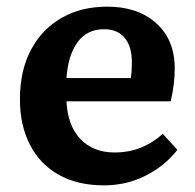

<svg xmlns="http://www.w3.org/2000/svg" viewBox="-20 -544 587 578"><path d="M293 14Q213 14 156.5 -18Q100 -50 70 -108.5Q40 -167 40 -245Q40 -332 73.5 -394.5Q107 -457 166 -490.5Q225 -524 303 -524Q395 -524 450.5 -474Q506 -424 506 -338Q506 -291 494 -239H180Q184 -165 222.5 -125Q261 -85 325 -85Q368 -85 404 -99.5Q440 -114 470 -141L514 -93Q477 -45 419 -15.5Q361 14 293 14ZM180 -309H374Q377 -330 377 -356Q377 -404 355.5 -430Q334 -456 293 -456Q242 -456 213.5 -417Q185 -378 180 -309Z"/></svg>

Font: Literata SemiBold
Style: Regular
Weight: 600
Designer: Latin by Veronika Burian and Jose Scaglione. Greek by Irene Vlachou. Cyrillic by Vera Evstafieva.
Foundry: TypeTogether
Version: Version 3.103; ttfautohint (v1.8.4.7-5d5b);gftools[0.9.29]